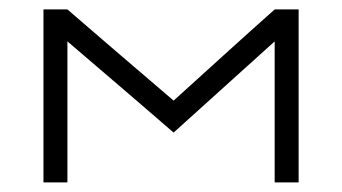

<svg xmlns="http://www.w3.org/2000/svg" viewBox="-20 -379 710 399"><path d="M550.8 -359.4Q567.4 -359.4 600.6 -359.4Q600.6 -239.3 600.6 0Q584 0 550.8 0Q550.8 -97.7 550.8 -293Q480.5 -229.5 340.8 -103.5Q267.6 -167 120.1 -293Q120.1 -195.3 120.1 0Q103.5 0 70.3 0Q70.3 -119.1 70.3 -359.4Q86.9 -359.4 120.1 -359.4Q193.4 -295.9 340.8 -169.9Q392.6 -216.8 445.3 -264.6Q498 -312.5 550.8 -359.4Z"/></svg>

Font: Tsing
Style: Bold
Weight: 400
Designer: iepn
Foundry: Jiangxue academy
Version: Version 1.0